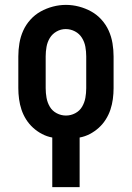

<svg xmlns="http://www.w3.org/2000/svg" viewBox="-20 -561 540 786"><path d="M194 205V2Q172 -2 152 -12.5Q132 -23 115.5 -38Q99 -53 87 -72Q75 -91 68 -112Q61 -133 58 -155.5Q55 -178 55 -200V-330Q55 -357 59.5 -384Q64 -411 75 -435.5Q86 -460 104.5 -480.5Q123 -501 146.5 -514Q170 -527 196.5 -534Q223 -541 250 -541Q277 -541 303.5 -534Q330 -527 353.5 -514Q377 -501 395.5 -480.5Q414 -460 425 -435.5Q436 -411 440.5 -384Q445 -357 445 -330V-200Q445 -178 442 -155.5Q439 -133 432 -112Q425 -91 413 -72Q401 -53 384.5 -38Q368 -23 348 -12.5Q328 -2 306 2V205ZM250 -88Q270 -88 288 -97.5Q306 -107 316 -124Q326 -141 329.5 -160.5Q333 -180 333 -200V-330Q333 -350 329.5 -369.5Q326 -389 315.5 -406Q305 -423 287 -432.5Q269 -442 249 -442Q229 -442 211.5 -432Q194 -422 184 -405.5Q174 -389 170.5 -369.5Q167 -350 167 -330V-200Q167 -180 170.5 -160.5Q174 -141 184 -124Q194 -107 212 -97.5Q230 -88 250 -88Z"/></svg>

Font: Iosevka Slab
Style: Bold
Weight: 700
Monospace: yes
Designer: Belleve Invis
Foundry: Belleve Invis
Version: Version 11.1.1; ttfautohint (v1.8.3)